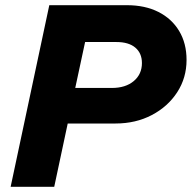

<svg xmlns="http://www.w3.org/2000/svg" viewBox="-20 -720 739 740"><path d="M21 0 170 -700H469Q539 -700 590.5 -674Q642 -648 670.5 -600.5Q699 -553 699 -489Q699 -420 663 -364.5Q627 -309 565 -276.5Q503 -244 425 -244H241L189 0ZM270 -381H411Q464 -381 495.5 -407.5Q527 -434 527 -477Q527 -515 501.5 -536.5Q476 -558 429 -558H308Z"/></svg>

Font: Red Hat Text
Style: Bold Italic
Weight: 700
Italic angle: -12°
Designer: Pentagram, MCKL
Foundry: Pentagram, MCKL
Version: Version 1.023; ttfautohint (v1.8.3)